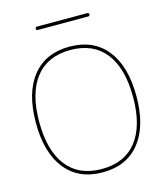

<svg xmlns="http://www.w3.org/2000/svg" viewBox="-130 -999 953 1107"><g transform="rotate(-15 346.0 -445.0)"><path d="M554 -628.5Q482 -720 346 -720Q210 -720 138 -628.5Q66 -537 66 -365Q66 -193 138 -101.5Q210 -10 346 -10Q482 -10 554 -101.5Q626 -193 626 -365Q626 -537 554 -628.5ZM567.5 -88Q489 10 346 10Q203 10 124.5 -88Q46 -186 46 -365Q46 -544 124.5 -642Q203 -740 346 -740Q489 -740 567.5 -642Q646 -544 646 -365Q646 -186 567.5 -88ZM196 -880Q186 -880 186 -890Q186 -900 196 -900H496Q506 -900 506 -890Q506 -880 496 -880Z"/></g></svg>

Font: Rounded Mplus 1c Thin
Style: Regular
Weight: 250
Version: Version 1.059.20150529